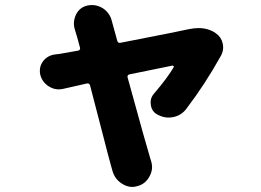

<svg xmlns="http://www.w3.org/2000/svg" viewBox="-20 -651 1040 765"><path d="M722.7 -217.8Q703.1 -191.4 670.9 -184.6Q661.1 -182.6 651.4 -182.6Q629.9 -182.6 609.4 -193.4Q585 -205.1 581.1 -232.4Q580.1 -237.3 580.1 -243.2Q580.1 -263.7 594.7 -279.3Q646.5 -339.8 671.9 -382.8Q673.8 -384.8 671.9 -387.2Q669.9 -389.6 667 -389.6Q622.1 -380.9 495.1 -354.5Q486.3 -351.6 488.3 -342.8Q566.4 -58.6 579.1 -18.6Q580.1 -14.6 582 -9.8Q585.9 2.9 585.9 14.6Q585.9 34.2 575.2 52.7Q558.6 83 526.4 90.8Q516.6 93.8 506.8 93.8Q485.4 93.8 464.8 80.1Q436.5 61.5 427.7 28.3Q425.8 21.5 423.8 14.6Q415 -15.6 384.3 -135.7Q353.5 -255.9 338.9 -310.5Q335.9 -320.3 326.2 -318.4Q270.5 -305.7 231.4 -296.9Q222.7 -294.9 213.9 -294.9Q193.4 -294.9 174.8 -306.6Q148.4 -323.2 140.6 -352.5Q138.7 -361.3 138.7 -369.1Q138.7 -388.7 150.4 -405.3Q167 -428.7 196.3 -433.6Q207 -434.6 218.8 -436.5Q243.2 -440.4 291 -449.2Q300.8 -451.2 298.8 -460.9Q287.1 -505.9 278.3 -533.2Q274.4 -544.9 274.4 -556.6Q274.4 -575.2 283.2 -593.8Q297.9 -622.1 328.1 -628.9Q337.9 -630.9 346.7 -630.9Q369.1 -630.9 389.6 -618.2Q418 -599.6 425.8 -566.4Q425.8 -566.4 425.8 -566.4L447.3 -488.3Q450.2 -478.5 460 -480.5Q700.2 -527.3 734.4 -535.2Q753.9 -539.1 771.5 -539.1Q810.5 -539.1 839.8 -518.6Q861.3 -503.9 867.2 -478.5Q869.1 -470.7 869.1 -461.9Q869.1 -446.3 861.3 -430.7Q797.9 -316.4 722.7 -217.8Z"/></svg>

Font: Gen Jyuu GothicX Heavy
Style: Bold
Weight: 900
Designer: [Source Han Sans]
Ryoko NISHIZUKA  (kana & ideographs); Paul D. Hunt (Latin, Greek & Cyrillic); Wenlong ZHANG  (bopomofo
Version: Version 1.002.20150607